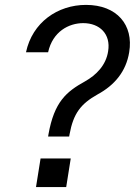

<svg xmlns="http://www.w3.org/2000/svg" viewBox="-20 -757 547 777"><path d="M259.9 -204.5 261.4 -213.1C277 -298.3 306.8 -336.6 375 -375C443.2 -411.9 490.1 -467.3 502.8 -545.5C521.3 -656.2 453.1 -737.2 328.1 -737.2C213.1 -737.2 110.8 -666.2 85.2 -545.5H174.7C193.2 -629.3 258.5 -663.4 316.8 -663.4C383.5 -663.4 429 -619.3 417.6 -549.7C409.1 -492.9 369.3 -453.1 323.9 -427.6C248.9 -386 199.6 -345.5 176.1 -213.1L174.7 -204.5ZM247.9 0 266.3 -115.8H144.2L125.7 0Z"/></svg>

Font: Riot Sans 2.0
Style: Italic
Weight: 400
Italic angle: -9.39999°
Designer: Rasmus Andersson
Foundry: rsms
Version: Version 3.006;hotconv 1.0.109;makeotfexe 2.5.65596